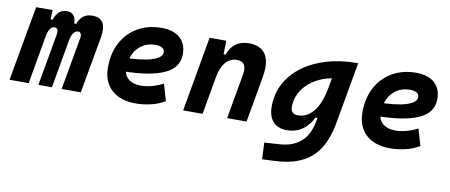

<svg xmlns="http://www.w3.org/2000/svg" viewBox="-67 -799 3064 1306"><g transform="rotate(10 1465.0 -146.0)"><path d="M207.5 -517.6 200.7 -384.3 133.3 0H1L93.3 -517.6ZM200.2 0 263.7 -359.4Q271.5 -404.3 240.2 -404.3Q222.2 -404.3 210.2 -386Q198.2 -367.7 190.9 -330.6L189 -453.1H218.3Q232.9 -493.2 253.7 -510.3Q274.4 -527.3 306.6 -527.3Q345.7 -527.3 360.1 -494.6Q374.5 -461.9 362.8 -390.6L293.9 0ZM563 -390.6 493.2 0H360.8L424.8 -359.4Q428.7 -380.9 423.1 -392.6Q417.5 -404.3 404.3 -404.3Q386.2 -404.3 372.3 -386Q358.4 -367.7 352.1 -330.6L350.1 -453.1H381.3Q397 -493.7 421.1 -510.5Q445.3 -527.3 481.9 -527.3Q587.4 -527.3 563 -390.6Z M887.7 -115.7Q922.9 -115.7 963 -126.5Q1003.1 -137.3 1040 -156.7L1073.7 -41Q1027.3 -13.7 974.5 -2Q921.7 9.8 873.5 9.8Q766 9.8 705.8 -45.5Q645.5 -100.9 645.5 -199.7Q645.5 -298.3 685.1 -371.8Q724.6 -445.3 795.7 -486.3Q866.7 -527.3 961.4 -527.3Q1041.5 -527.3 1086.7 -487.3Q1131.8 -447.3 1131.8 -376Q1131.8 -281.7 1035.2 -237.8Q938.5 -193.8 752.9 -190.9L732.9 -283.7Q859.9 -284.7 930.7 -306.4Q1001.5 -328.1 1001.5 -365.7Q1001.5 -384.6 985 -395.4Q968.5 -406.2 938 -406.2Q887.9 -406.2 849.7 -382.4Q811.6 -358.5 790.3 -315.5Q769 -272.5 768.6 -215.3Q769 -168.3 800.6 -142Q832.2 -115.7 887.7 -115.7Z M1200.2 0 1291.5 -517.6H1407.2L1403.8 -394L1334.5 0ZM1503.9 0 1559.1 -312.5Q1566.9 -356.4 1551.8 -379.2Q1536.6 -401.9 1502.4 -401.9Q1474.6 -401.9 1449.7 -387.7Q1424.8 -373.5 1406.2 -340.1Q1387.7 -306.6 1378.4 -249.5L1401.9 -423.8H1418.9Q1435.5 -473.1 1471.7 -500.2Q1507.8 -527.3 1562.5 -527.3Q1645.5 -527.3 1679 -473.6Q1712.4 -419.9 1693.8 -315.4L1638.2 0Z M1786.6 234.4 1781.7 119.6 1884.3 113.3Q1940.4 109.9 1979.5 92.3Q2018.6 74.7 2044.2 47.6Q2069.8 20.5 2084 -13.2Q2098.1 -46.9 2104.5 -82.5L2169.4 -450.7L2313 -522.5H2316.9L2241.7 -98.1Q2229.5 -29.3 2205.6 28.8Q2181.6 86.9 2140.1 130.6Q2098.6 174.3 2033.7 200.2Q1968.8 226.1 1874.5 230.5ZM2211.4 -396Q2150.9 -393.6 2098.6 -374.3Q2046.4 -355 2007.1 -322Q1967.8 -289.1 1945.8 -245.8Q1923.8 -202.6 1923.8 -152.3Q1923.8 -128.4 1936.8 -115.2Q1949.7 -102.1 1973.1 -102.1Q2016.6 -102.1 2051.3 -127.7Q2085.9 -153.3 2110.4 -203.4Q2134.8 -253.4 2147.5 -325.7L2150.9 -345.2L2212.4 -304.2L2155.8 -107.9H2079.6L2112.8 -155.8Q2089.8 -76.7 2039.1 -33.2Q1988.3 10.3 1917 10.3Q1855.5 10.3 1822 -26.6Q1788.6 -63.5 1788.6 -130.4Q1788.6 -219.7 1827.6 -291.7Q1866.7 -363.8 1937.3 -415.5Q2007.8 -467.3 2102.3 -494.9Q2196.8 -522.5 2307.6 -522.5H2316.4Z M2645.5 -115.7Q2680.7 -115.7 2720.8 -126.5Q2760.9 -137.3 2797.9 -156.7L2831.5 -41Q2785.2 -13.7 2732.3 -2Q2679.5 9.8 2631.3 9.8Q2523.9 9.8 2463.6 -45.5Q2403.3 -100.9 2403.3 -199.7Q2403.3 -298.3 2442.9 -371.8Q2482.4 -445.3 2553.5 -486.3Q2624.5 -527.3 2719.2 -527.3Q2799.3 -527.3 2844.5 -487.3Q2889.6 -447.3 2889.6 -376Q2889.6 -281.7 2793 -237.8Q2696.3 -193.8 2510.7 -190.9L2490.7 -283.7Q2617.7 -284.7 2688.5 -306.4Q2759.3 -328.1 2759.3 -365.7Q2759.3 -384.6 2742.8 -395.4Q2726.3 -406.2 2695.8 -406.2Q2645.7 -406.2 2607.5 -382.4Q2569.4 -358.5 2548.1 -315.5Q2526.9 -272.5 2526.4 -215.3Q2526.8 -168.3 2558.4 -142Q2590 -115.7 2645.5 -115.7Z"/></g></svg>

Font: Cascadia Mono NF
Style: Italic
Weight: 400
Italic angle: -10°
Monospace: yes
Designer: Aaron Bell
Foundry: Saja Typeworks
Version: Version 2404.023